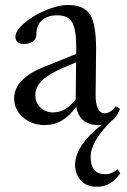

<svg xmlns="http://www.w3.org/2000/svg" viewBox="-20 -480 497 754"><path d="M155.3 11.2Q105.5 11.2 70.6 -19Q35.6 -49.3 35.6 -93.3Q35.6 -170.4 152.8 -217.3L279.3 -268.1V-294.4Q279.3 -365.2 263.2 -392.6Q247.1 -419.9 205.1 -419.9Q166 -419.9 144.3 -399.9Q122.6 -379.9 122.6 -343.3Q122.6 -326.7 109.1 -316.9Q95.7 -307.1 73.2 -307.1Q57.6 -307.1 49.1 -314.7Q40.5 -322.3 40.5 -335.9Q40.5 -359.4 75.2 -389.2Q109.9 -418.9 159.2 -439.7Q208.5 -460.4 247.1 -460.4Q309.6 -460.4 333.5 -423.1Q357.4 -385.7 357.4 -286.6Q357.4 -252.4 356.4 -189.5Q355.5 -126.5 355.5 -106.4Q355 -75.7 363.8 -55.4Q372.6 -35.2 390.6 -35.2Q413.6 -35.2 434.6 -62.5L451.2 -52.7Q440.4 -21 417.5 -4.9Q335.9 75.2 335.9 136.7Q335.9 204.1 394 204.1Q418.9 204.1 441.9 185.1L452.6 201.2Q429.7 230 409.4 241.7Q389.2 253.4 358.4 253.4Q320.3 253.4 297.6 229Q274.9 204.6 274.9 167Q274.9 129.9 302.2 88.9Q329.6 47.9 379.4 10.3Q369.6 11.2 364.3 11.2Q331.5 11.2 308.6 -6.6Q285.6 -24.4 279.3 -61.5Q229.5 11.2 155.3 11.2ZM118.7 -106.4Q118.7 -77.1 138.4 -57.9Q158.2 -38.6 188.5 -38.6Q239.3 -38.6 277.3 -90.3L278.8 -235.4L228.5 -213.9Q171.9 -189.9 145.3 -163.8Q118.7 -137.7 118.7 -106.4Z"/></svg>

Font: Elstob 8pt
Style: Regular
Weight: 400
Designer: Peter S. Baker
Version: Version 1.015